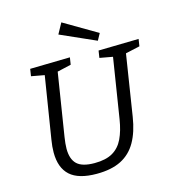

<svg xmlns="http://www.w3.org/2000/svg" viewBox="-131 -1019 1027 1136"><g transform="rotate(-15 383.0 -451.0)"><path d="M519.5 -693 766 -698 759.3 -654.5 660.4 -632.5 673.7 -647.2 613.1 -261.7Q599.1 -171.7 564.7 -111.5Q530.4 -51.3 471 -21.1Q411.7 9 321 9Q210.3 9 158.4 -37.8Q106.5 -84.7 106.5 -178.7Q106.5 -196.4 108.2 -215.7Q109.9 -235.1 113.5 -256.1L176.2 -647.2L185.5 -632.8L93.9 -649.5L100.6 -693L345.1 -698L338.4 -654.5L242.8 -632.5L255.5 -647.2L192.5 -250.7Q189.5 -231 187.7 -213.4Q185.9 -195.7 185.9 -180.4Q185.9 -116.5 217.8 -86Q249.8 -55.6 325 -55.6Q394.6 -55.6 436.4 -80.1Q478.1 -104.5 500.8 -152Q523.4 -199.5 534.1 -267.1L594.4 -647.2L604.7 -632.8L512.8 -649.5ZM530.4 -750 314.2 -846 349.7 -910.9 553.1 -791.5Z"/></g></svg>

Font: Bitter Thin
Style: Italic
Weight: 100
Italic angle: -9°
Designer: Sol Matas, and Bitter project Authors
Foundry: Sol Matas
Version: Version 2.002